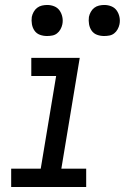

<svg xmlns="http://www.w3.org/2000/svg" viewBox="-20 -753 502 773"><path d="M25 0V-74H144L206 -447H106V-520H301L227 -74H327V0ZM399 -608Q384 -608 370.5 -613Q357 -618 349 -629.5Q341 -641 338.5 -655.5Q336 -670 338 -685Q340 -695 345.5 -705Q351 -715 359.5 -721.5Q368 -728 378.5 -730.5Q389 -733 400 -733Q415 -733 428.5 -727.5Q442 -722 450 -710.5Q458 -699 461 -684.5Q464 -670 461 -655Q459 -645 453.5 -635Q448 -625 439.5 -618.5Q431 -612 420.5 -610Q410 -608 399 -608ZM169 -608Q154 -608 140.5 -613Q127 -618 119 -629.5Q111 -641 108.5 -655.5Q106 -670 108 -685Q110 -695 115.5 -705Q121 -715 129.5 -721.5Q138 -728 148.5 -730.5Q159 -733 170 -733Q185 -733 198.5 -727.5Q212 -722 220 -710.5Q228 -699 231 -684.5Q234 -670 231 -655Q229 -645 223.5 -635Q218 -625 209.5 -618.5Q201 -612 190.5 -610Q180 -608 169 -608Z"/></svg>

Font: Iosevka Custom Oblique
Style: Regular
Weight: 400
Italic angle: -9°
Designer: Belleve Invis
Foundry: Belleve Invis
Version: Version 27.0.1